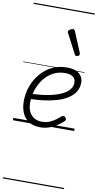

<svg xmlns="http://www.w3.org/2000/svg" viewBox="-150 -1067 827 1625"><g transform="rotate(10 263.0 -255.0)"><path d="M237 19Q175 19 136.5 -7Q98 -33 80 -77Q62 -121 62 -175Q62 -241 84 -302.5Q106 -364 147 -413Q188 -462 245 -490.5Q302 -519 373 -519Q421 -519 452 -505.5Q483 -492 498.5 -468Q514 -444 514 -414Q514 -368 491.5 -333Q469 -298 429.5 -273.5Q390 -249 337.5 -233.5Q285 -218 224 -210.5Q163 -203 99 -202L115 -248Q169 -249 219 -255.5Q269 -262 312.5 -274.5Q356 -287 388.5 -305.5Q421 -324 439 -348Q457 -372 457 -403Q457 -436 434 -453Q411 -470 367 -470Q308 -470 261.5 -444Q215 -418 183 -375Q151 -332 134 -280Q117 -228 117 -174Q117 -124 134 -92Q151 -60 179 -45Q207 -30 241 -30Q278 -30 306.5 -41.5Q335 -53 358 -70Q381 -87 400 -104Q409 -111 416.5 -110Q424 -109 430 -103Q438 -96 440 -87Q442 -78 433 -69Q411 -48 380.5 -27.5Q350 -7 314.5 6Q279 19 237 19ZM435 -628Q431 -628 427 -630Q423 -632 419 -639L331 -808Q329 -812 328 -815Q327 -818 328 -822Q329 -829 336 -834.5Q343 -840 351.5 -844Q360 -848 368 -848Q379 -848 386 -832L458 -659Q459 -655 459.5 -652Q460 -649 460 -646Q459 -637 450.5 -632.5Q442 -628 435 -628ZM0 490H526V500H0ZM0 -20H526V0H0ZM0 -505H526V-500H0ZM0 -1010H526V-1000H0Z"/></g></svg>

Font: Playwrite RO Guides
Style: Regular
Weight: 400
Designer: Veronika Burian, José Scaglione
Foundry: TypeTogether
Version: Version 1.003